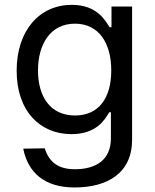

<svg xmlns="http://www.w3.org/2000/svg" viewBox="-20 -573 652 808"><path d="M293.7 215.9C432.5 215.9 535.9 155.2 535.9 14.9V-545.5H449.2V-458.5H441.1C422.2 -488.3 387.4 -552.6 282.3 -552.6C146 -552.6 50.1 -444.6 50.1 -275.6C50.1 -104 149.5 -8.5 280.9 -8.5C385.7 -8.5 421.2 -69.2 439.6 -100.5H446.7V9.2C446.7 99.1 384.9 139.2 295.1 139.2C229.4 139.2 187.5 112.9 168.3 51.1L77.8 52.6C97.7 153.4 167.3 215.9 293.7 215.9ZM139.9 -276.6C139.9 -386 191.4 -473.4 295.5 -473.4C395.2 -473.4 448.2 -392.8 448.2 -276.6C448.2 -158 393.8 -87 295.5 -87C192.8 -87 139.9 -164.8 139.9 -276.6Z"/></svg>

Font: Margiela Sans Text
Style: Regular
Weight: 400
Designer: Stefan Endress, Andreas Faust
Version: Version 1.100;FEAKit 1.0